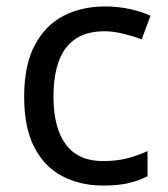

<svg xmlns="http://www.w3.org/2000/svg" viewBox="-20 -566 520 596"><path d="M300 10Q229 10 173.5 -19Q118 -48 86.5 -109Q55 -170 55 -265Q55 -364 88 -426Q121 -488 177.5 -517Q234 -546 306 -546Q347 -546 385 -537.5Q423 -529 447 -517L420 -444Q396 -453 364 -461Q332 -469 304 -469Q146 -469 146 -266Q146 -169 184.5 -117.5Q223 -66 299 -66Q343 -66 376.5 -75Q410 -84 438 -97V-19Q411 -5 378.5 2.5Q346 10 300 10Z"/></svg>

Font: Noto Sans Old Italic
Style: Regular
Weight: 400
Designer: Monotype Design Team
Foundry: Monotype Imaging Inc.
Version: Version 2.003; ttfautohint (v1.8.4.7-5d5b)